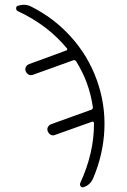

<svg xmlns="http://www.w3.org/2000/svg" viewBox="-20 -560 540 819"><path d="M55.7 -512.7Q48.8 -515.6 48.8 -524.4Q48.8 -533.2 55.7 -535.2Q85 -544.9 110.4 -533.2Q209 -484.4 282.2 -403.3Q355.5 -322.3 392.6 -219.7Q429.7 -117.2 425.3 -9.3Q420.9 98.6 377 201.2Q364.3 229.5 336.9 238.3Q329.1 241.2 324.2 234.9Q319.3 228.5 322.3 220.7Q381.8 91.8 380.9 -35.2Q380.9 -38.1 378.4 -40Q376 -42 373 -41L214.8 15.6Q205.1 19.5 196.8 15.1Q188.5 10.7 184.1 1Q179.7 -8.8 184.1 -17.6Q188.5 -26.4 198.2 -30.3L369.1 -91.8Q377 -94.7 376 -103.5Q368.2 -157.2 350.6 -205.1Q335 -249 304.7 -298.8Q298.8 -305.7 292 -302.7L121.1 -241.2Q111.3 -237.3 102.5 -241.7Q93.8 -246.1 89.8 -255.9Q85.9 -265.6 90.3 -274.4Q94.7 -283.2 105.5 -287.1L262.7 -344.7Q265.6 -345.7 266.6 -348.6Q267.6 -351.6 265.6 -353.5Q183.6 -453.1 55.7 -512.7Z"/></svg>

Font: Rounded-X Mgen+ 1mn light
Style: Regular
Weight: 200
Designer: [Source Han Sans]
Ryoko NISHIZUKA  (kana & ideographs); Paul D. Hunt (Latin, Greek & Cyrillic); Wenlong ZHANG  (bopomofo
Version: Version 1.059.20150602